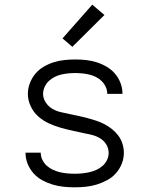

<svg xmlns="http://www.w3.org/2000/svg" viewBox="-20 -792 640 820"><path d="M299 8Q275 8 251 5.5Q227 3 204 -4Q181 -11 160 -22.5Q139 -34 123 -52Q107 -70 98 -92.5Q89 -115 89 -139Q89 -139 89 -139.5Q89 -140 89 -140H154Q154 -140 154 -140Q154 -140 154 -140Q154 -124 161 -109.5Q168 -95 179.5 -84.5Q191 -74 206 -67Q221 -60 236 -56.5Q251 -53 267 -51.5Q283 -50 299 -50Q315 -50 330.5 -51.5Q346 -53 361.5 -56.5Q377 -60 391.5 -66.5Q406 -73 418 -83.5Q430 -94 437 -108.5Q444 -123 444 -139Q444 -157 435 -173Q426 -189 411 -199Q396 -209 379 -214Q362 -219 344 -222Q318 -228 291.5 -233.5Q265 -239 239 -246.5Q213 -254 188 -265.5Q163 -277 143 -295Q123 -313 111 -338.5Q99 -364 99 -391Q99 -414 107.5 -436.5Q116 -459 131 -477Q146 -495 166.5 -507Q187 -519 209 -526Q231 -533 254.5 -535.5Q278 -538 301 -538Q325 -538 348 -535.5Q371 -533 393 -526Q415 -519 435.5 -507Q456 -495 471 -477.5Q486 -460 494.5 -438Q503 -416 503 -393Q503 -392 503 -391.5Q503 -391 503 -391H438Q438 -391 438 -391Q438 -391 438 -392Q438 -407 431.5 -421Q425 -435 414.5 -445.5Q404 -456 390 -463Q376 -470 361.5 -473.5Q347 -477 331.5 -478.5Q316 -480 301 -480Q286 -480 271 -478.5Q256 -477 241 -473.5Q226 -470 212.5 -463Q199 -456 188 -445.5Q177 -435 170.5 -420.5Q164 -406 164 -391Q164 -372 175 -355Q186 -338 202.5 -328Q219 -318 238 -313.5Q257 -309 276.5 -305Q296 -301 315 -297Q334 -293 352.5 -288Q371 -283 389.5 -277Q408 -271 425.5 -262Q443 -253 458.5 -240.5Q474 -228 485.5 -212.5Q497 -197 503 -178Q509 -159 509 -139Q509 -115 500 -92.5Q491 -70 475 -52Q459 -34 437.5 -22.5Q416 -11 393.5 -4Q371 3 347 5.5Q323 8 299 8ZM289 -592 247 -628 374 -772 426 -728Z"/></svg>

Font: Iosevka Curly Light Extended
Style: Regular
Weight: 300
Width: 7
Monospace: yes
Designer: Belleve Invis
Foundry: Belleve Invis
Version: Version 11.1.0; ttfautohint (v1.8.3)